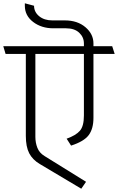

<svg xmlns="http://www.w3.org/2000/svg" viewBox="-31 -961 717 1167"><path d="M479 -259V-633H184V-129Q184 -94 196 -63Q208 -32 239 -13L492 144Q485 154 477.5 165Q470 176 463 186L211 36Q167 10 146.5 -29.5Q126 -69 126 -135V-633H3L-11 -680H479V-697Q479 -735 450.5 -762Q422 -789 370 -789H293Q221 -789 170.5 -827.5Q120 -866 120 -926V-941L176 -926Q176 -888 207 -862.5Q238 -837 287 -837H363Q440 -837 488.5 -795.5Q537 -754 537 -697V-680H651L666 -633H537V-245Q537 -178 508 -139.5Q479 -101 401 -76L374 -118Q430 -138 454.5 -166Q479 -194 479 -259Z"/></svg>

Font: Palanquin ExtraLight
Style: Regular
Weight: 275
Designer: Pria Ravichandran
Version: Version 1.001